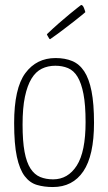

<svg xmlns="http://www.w3.org/2000/svg" viewBox="-20 -744 436 774"><path d="M37 -248Q37 -388 82 -449Q127 -510 204 -510Q242 -510 271 -498Q300 -486 319.5 -456.5Q339 -427 349 -376.5Q359 -326 359 -249Q359 -117 316 -53.5Q273 10 193 10Q158 10 129 1.5Q100 -7 79.5 -34Q59 -61 48 -112Q37 -163 37 -248ZM71 -242Q71 -175 79 -132Q87 -89 103 -64.5Q119 -40 142 -30.5Q165 -21 194 -21Q254 -21 289.5 -76.5Q325 -132 325 -252Q325 -321 316.5 -365Q308 -409 292.5 -434.5Q277 -460 254 -469.5Q231 -479 203 -479Q173 -479 148.5 -467Q124 -455 107 -427Q90 -399 80.5 -354Q71 -309 71 -242ZM182 -586Q180 -586 178 -589Q176 -592 174 -596Q171 -600 169 -606Q193 -629 217 -650Q241 -671 261 -687.5Q281 -704 294 -714Q307 -724 307 -724Q311 -724 314 -720Q317 -716 319 -710.5Q321 -705 322.5 -700.5Q324 -696 324 -695Q323 -694 310.5 -683.5Q298 -673 278 -657.5Q258 -642 233 -623Q208 -604 182 -586Z"/></svg>

Font: Yanone Kaffeesatz Thin
Style: Regular
Weight: 250
Designer: Yanone
Foundry: Yanone Font Production. Not for release.
Version: Version 1.002